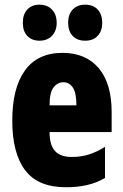

<svg xmlns="http://www.w3.org/2000/svg" viewBox="-20 -787 522 817"><path d="M246.1 -562Q345.2 -562 400.1 -496.8Q455.1 -431.6 455.1 -310.1V-225.1H190.9Q190.9 -169.4 214.1 -144.3Q237.3 -119.1 285.2 -119.1Q323.2 -119.1 356 -128.9Q388.7 -138.7 426.8 -162.1V-29.8Q391.1 -8.8 350.1 0.5Q309.1 9.8 261.2 9.8Q141.1 9.8 86.7 -63Q32.2 -135.7 32.2 -273.9Q32.2 -412.6 86.2 -487.3Q140.1 -562 246.1 -562ZM250 -437Q224.6 -437 207.8 -415Q190.9 -393.1 190.9 -338.9H305.2Q305.2 -391.6 290 -414.3Q274.9 -437 250 -437ZM77.1 -689.9Q77.1 -726.6 96.4 -746.8Q115.7 -767.1 147.9 -767.1Q181.6 -767.1 201.4 -746.1Q221.2 -725.1 221.2 -689.9Q221.2 -655.8 201.4 -634.8Q181.6 -613.8 147.9 -613.8Q115.7 -613.8 96.4 -634Q77.1 -654.3 77.1 -689.9ZM270 -689.9Q270 -726.6 289.8 -746.8Q309.6 -767.1 342.3 -767.1Q377 -767.1 396 -746.1Q415 -725.1 415 -689.9Q415 -655.8 396 -634.8Q377 -613.8 342.3 -613.8Q308.1 -613.8 289.1 -634.3Q270 -654.8 270 -689.9Z"/></svg>

Font: Open Sans Condensed ExtraBold
Style: Regular
Weight: 800
Width: 3
Designer: Monotype Design Team
Foundry: Monotype Imaging Inc.
Version: Version 3.000; ttfautohint (v1.8.4)